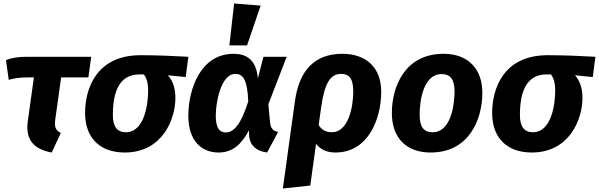

<svg xmlns="http://www.w3.org/2000/svg" viewBox="-20 -856 3428 1099"><path d="M330 -413H486L502 -531H135C83 -531 48 -525 14 -512L30 -399C61 -408 91 -413 144 -413H174L139 -161C124 -53 177 -1 276 17L328 -95C297 -111 290 -129 297 -177Z M694 17C912 17 984 -177 984 -295C984 -355 967 -397 941 -425L1043 -415L1058 -531C968 -536 879 -540 785 -540C531 -540 467 -348 467 -209C467 -67 552 17 694 17ZM700 -99C651 -99 626 -131 626 -197C626 -327 661 -430 778 -430H803C818 -413 828 -383 828 -338C828 -260 807 -99 700 -99Z M1320 -836 1293 -596H1394L1472 -824ZM1317 -548C1127 -548 1058 -344 1058 -193C1058 -54 1130 17 1231 17C1310 17 1361 -28 1405 -110L1406 -79C1411 -21 1449 9 1509 17L1572 -101C1543 -107 1530 -120 1526 -153L1516 -259L1621 -531H1488L1456 -407C1448 -500 1405 -548 1317 -548ZM1327 -433C1373 -433 1396 -397 1401 -275C1357 -136 1314 -98 1273 -98C1235 -98 1215 -124 1215 -196C1215 -265 1243 -433 1327 -433Z M1939 -548C1779 -548 1692 -451 1668 -276L1599 223L1756 206L1789 -33C1812 -2 1849 17 1900 17C2086 17 2162 -172 2162 -331C2162 -470 2076 -548 1939 -548ZM1880 -99C1845 -99 1821 -113 1804 -140L1819 -247C1838 -378 1870 -433 1932 -433C1976 -433 2002 -410 2002 -332C2002 -239 1972 -99 1880 -99Z M2445 17C2668 17 2740 -176 2741 -322C2742 -461 2660 -548 2519 -548C2295 -548 2223 -357 2223 -209C2223 -68 2304 17 2445 17ZM2456 -99C2406 -99 2382 -129 2382 -199C2382 -280 2403 -432 2508 -432C2557 -432 2582 -402 2582 -332C2581 -251 2560 -99 2456 -99Z M3024 17C3242 17 3314 -177 3314 -295C3314 -355 3297 -397 3271 -425L3373 -415L3388 -531C3298 -536 3209 -540 3115 -540C2861 -540 2797 -348 2797 -209C2797 -67 2882 17 3024 17ZM3030 -99C2981 -99 2956 -131 2956 -197C2956 -327 2991 -430 3108 -430H3133C3148 -413 3158 -383 3158 -338C3158 -260 3137 -99 3030 -99Z"/></svg>

Font: Fira Sans
Style: Bold Italic
Weight: 700
Italic angle: -8°
Designer: bBox Type GmbH & Carrois Corporate GbR & Edenspiekermann AG
Foundry: bBox Type GmbH & Carrois Corporate GbR & Edenspiekermann AG
Version: Version 4.301;PS 004.301;hotconv 1.0.88;makeotf.lib2.5.64775